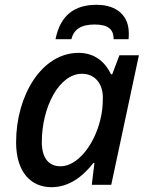

<svg xmlns="http://www.w3.org/2000/svg" viewBox="-20 -769 616 799"><path d="M211 -606H277C287 -646 316 -667 374 -667C431 -667 453 -646 453 -606H515C516 -614 516 -622 516 -631C516 -702 468 -749 382 -749C289 -749 231 -705 211 -606ZM194 10C268 10 325 -35 369 -91H373L362 0H443L558 -539H477L447 -460H442C419 -508 377 -549 307 -549C153 -549 47 -371 47 -177C47 -50 111 10 194 10ZM232 -77C183 -77 154 -111 154 -178C154 -323 226 -462 321 -462C375 -462 408 -421 408 -363C408 -334 406 -303 397 -269C371 -163 301 -77 232 -77Z"/></svg>

Font: Noto Sans Medium
Style: Italic
Weight: 500
Italic angle: -12°
Designer: Monotype Design Team
Foundry: Monotype Imaging Inc.
Version: Version 2.013